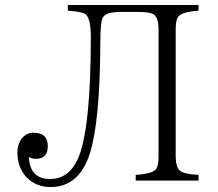

<svg xmlns="http://www.w3.org/2000/svg" viewBox="-20 -735 877 771"><path d="M252.4 -714.8H777.3V-691.9Q707.5 -687.5 694.3 -666Q685.5 -652.3 685.5 -615.2V-109.9Q685.5 -62.5 703.6 -48.8Q720.7 -35.6 777.3 -32.7V-9.8H524.9V-32.7Q594.7 -37.1 607.9 -57.6Q616.7 -71.3 616.7 -109.9V-615.2Q616.7 -668.5 593.8 -679.2Q576.2 -687 537.6 -687H462.9Q407.2 -687 393.6 -666Q382.8 -651.9 382.8 -557.1Q381.3 -246.6 340.8 -118.7Q297.4 16.1 183.6 16.1Q124.5 16.1 86.9 -22.9Q49.8 -61.5 49.8 -124Q49.8 -152.3 64.9 -175.3Q84.5 -202.1 114.7 -202.1Q171.9 -202.1 171.9 -147.9Q171.9 -97.2 123.5 -97.2Q108.4 -97.2 95.7 -105Q100.1 -16.1 180.7 -16.1Q261.7 -16.1 297.9 -109.9Q344.7 -232.9 344.7 -587.4Q344.7 -667 319.8 -680.2Q300.3 -689 252.4 -691.9Z"/></svg>

Font: I.MingCP
Style: Regular
Weight: 400
Designer: I.Font Project
Version: Version 8.000; Sep 06, 2022